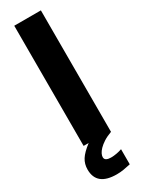

<svg xmlns="http://www.w3.org/2000/svg" viewBox="-249 -772 774 1024"><g transform="rotate(-30 138.0 -260.0)"><path d="M56 -740H220V8Q190 19 170 32Q150 45 137.5 58Q125 71 119.5 82.5Q114 94 114 103Q114 116 124.5 121.5Q135 127 152 127Q169 127 187.5 123.5Q206 120 220 115V208Q197 213 177 216.5Q157 220 134 220Q11 220 11 120Q11 86 28 59Q45 32 87 0H56Z"/></g></svg>

Font: Encode Sans Compressed
Style: ExtraBold
Weight: 800
Designer: Pablo Impallari, Andres Torresi
Foundry: Pablo Impallari, Andres Torresi
Version: Version 1.000; ttfautohint (v1.00) -l 8 -r 50 -G 200 -x 14 -